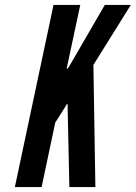

<svg xmlns="http://www.w3.org/2000/svg" viewBox="-20 -755 548 775"><path d="M304 -735 249 -478H253L261 -490L403 -735H508L357 -493L365 0H260L253 -320V-335H250L241 -320L203 -260L148 0H40L196 -735Z"/></svg>

Font: League Gothic Italic
Style: Regular
Weight: 400
Designer: Tyler Finck
Foundry: The League of Moveable Type
Version: Version 1.001;PS 001.001;hotconv 1.0.56;makeotf.lib2.0.21325